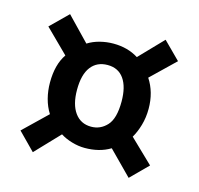

<svg xmlns="http://www.w3.org/2000/svg" viewBox="-79 -633 681 658"><g transform="rotate(15 261.5 -304.0)"><path d="M91 -59 31 -120 114 -200Q100 -222 93 -249Q86 -276 86 -305Q86 -369 113 -408L31 -489L92 -549L172 -466Q191 -478 214.5 -484Q238 -490 262 -490Q313 -490 351 -466L431 -549L491 -489L407 -408Q436 -364 436 -305Q436 -274 428 -246.5Q420 -219 408 -199L491 -119L431 -59L349 -142Q311 -119 259 -119Q236 -119 212.5 -126Q189 -133 172 -144ZM340 -305Q340 -357 320 -385.5Q300 -414 262 -414Q224 -414 203 -386.5Q182 -359 182 -305Q182 -253 203 -224Q224 -195 261 -195Q294 -195 317 -220Q340 -245 340 -305Z"/></g></svg>

Font: Mukta
Style: Bold
Weight: 700
Designer: Girish Dalvi and Yashodeep Gholap
Foundry: Ek Type
Version: Version 2.538;PS 1.002;hotconv 16.6.51;makeotf.lib2.5.65220;